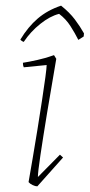

<svg xmlns="http://www.w3.org/2000/svg" viewBox="-20 -652 317 679"><path d="M145 -422 64 -414Q61 -420 61 -430Q81 -433 112.5 -440Q144 -447 171 -457L179 -444Q161 -341 146.5 -252.5Q132 -164 123 -103.5Q114 -43 114 -26L192 -105L203 -95L112 7Q105 7 95.5 2.5Q86 -2 81 -8Q87 -43 95.5 -92Q104 -141 112.5 -194.5Q121 -248 128.5 -296.5Q136 -345 140.5 -379Q145 -413 145 -422ZM196 -632Q226 -608 244.5 -583.5Q263 -559 277 -534L276 -523L257 -511Q245 -535 229 -560Q213 -585 189 -603Q157 -595 122.5 -567.5Q88 -540 64 -504Q62 -504 57.5 -507Q53 -510 52 -512Q79 -557 113.5 -586.5Q148 -616 196 -632Z"/></svg>

Font: Labrada ExtraLight
Style: Italic
Weight: 200
Italic angle: -7°
Designer: Mercedes Jáuregui
Foundry: Omnibus-Type Team
Version: Version 1.000; ttfautohint (v1.8.4.7-5d5b)